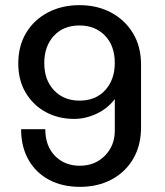

<svg xmlns="http://www.w3.org/2000/svg" viewBox="-20 -716 640 746"><path d="M291 10Q222 10 170.5 -17.5Q119 -45 90.5 -95.5Q62 -146 62 -214H156Q156 -149 193.5 -110.5Q231 -72 290 -72Q349 -72 387.5 -111Q426 -150 426 -208V-331Q398 -294 355 -274Q312 -254 268 -254Q207 -254 158 -280.5Q109 -307 80 -355.5Q51 -404 51 -469Q51 -538 82 -589Q113 -640 167 -668Q221 -696 289 -696Q358 -696 412 -667Q466 -638 497 -586.5Q528 -535 528 -465V-221Q528 -151 497.5 -99Q467 -47 413.5 -18.5Q360 10 291 10ZM289 -325Q352 -325 389 -366Q426 -407 426 -471Q426 -538 388 -577.5Q350 -617 289 -617Q226 -617 189 -576.5Q152 -536 152 -471Q152 -405 190 -365Q228 -325 289 -325Z"/></svg>

Font: Chivo Mono
Style: Regular
Weight: 400
Monospace: yes
Designer: Hector Gatti
Foundry: Omnibus-Type
Version: Version 1.008; ttfautohint (v1.8.4.7-5d5b)